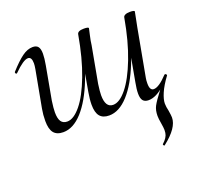

<svg xmlns="http://www.w3.org/2000/svg" viewBox="-111 -517 898 865"><g transform="rotate(-20 337.5 -85.0)"><path d="M69 -62Q69 -92 74 -119L107 -297Q110 -314 110 -324Q110 -355 92 -355Q70 -355 24 -309Q22 -307 21 -307Q18 -307 16 -310.5Q14 -314 16 -317Q52 -357 78 -376Q104 -395 129 -395Q147 -395 155 -384.5Q163 -374 163 -351Q163 -330 157 -297L128 -138Q123 -103 123 -84Q123 -54 132.5 -40Q142 -26 162 -26Q193 -26 227.5 -68Q262 -110 292.5 -190Q323 -270 342 -379L355 -378Q335 -262 300 -173Q265 -84 221 -35.5Q177 13 129 13Q98 13 83.5 -5Q69 -23 69 -62ZM290 -60Q290 -85 296 -119L342 -379Q345 -394 374 -394Q397 -394 397 -388Q396 -382 390 -356.5Q384 -331 382 -312L350 -138Q345 -103 345 -85Q345 -26 382 -26Q413 -26 447.5 -68.5Q482 -111 513 -191Q544 -271 563 -379L575 -378Q556 -262 521 -173.5Q486 -85 441.5 -36Q397 13 349 13Q319 13 304.5 -4.5Q290 -22 290 -60ZM536 225Q534 225 532 222Q530 219 531 217Q556 195 559 173Q560 168 560 159Q560 149 556 125Q552 103 552 89Q552 62 562 43Q572 24 601 -14L633 -58L619 -31Q576 9 539 9Q521 9 512.5 -1.5Q504 -12 504 -35Q504 -56 510 -87L563 -379Q564 -386 572.5 -390Q581 -394 595 -394Q617 -394 617 -388Q617 -387 609 -347L603 -317L561 -89Q559 -79 559 -63Q559 -30 578 -30Q603 -30 645 -75Q646 -76 648 -76Q651 -76 653.5 -73Q656 -70 655 -68Q627 -30 614.5 -0.5Q602 29 602 48Q602 64 607 84Q611 108 611 118Q611 167 538 224Q538 225 536 225Z"/></g></svg>

Font: Cormorant Garamond
Style: Italic
Weight: 400
Italic angle: -10°
Designer: Christian Thalmann (Catharsis Fonts)
Foundry: Catharsis Fonts
Version: Version 4.000